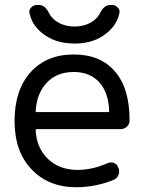

<svg xmlns="http://www.w3.org/2000/svg" viewBox="-20 -782 592 791"><path d="M130.9 -250Q127 -250 127 -246.1Q129.9 -174.8 175.8 -128.9Q223.6 -82 299.8 -82Q360.4 -82 424.8 -110.4Q437.5 -115.2 450.2 -110.4Q462.9 -105.5 466.8 -91.8L468.8 -88.9Q473.6 -74.2 467.8 -60.5Q461.9 -46.9 448.2 -41Q374 -10.7 293.9 -10.7Q179.7 -10.7 109.9 -84.5Q40 -158.2 40 -283.2Q40 -411.1 106 -484.4Q171.9 -557.6 284.2 -557.6Q393.6 -557.6 453.6 -487.8Q513.7 -418 513.7 -288.1Q513.7 -286.1 513.7 -284.2Q513.7 -270.5 502.9 -260.3Q492.2 -250 476.6 -250ZM127 -324.2Q127 -320.3 130.9 -320.3H425.8Q429.7 -320.3 429.7 -325.2Q427.7 -397.5 390.6 -441.4Q351.6 -485.4 284.2 -485.4Q212.9 -485.4 171.9 -440.4Q130.9 -396.5 127 -324.2ZM101.6 -727.5Q100.6 -730.5 100.6 -733.4Q100.6 -743.2 108.4 -751Q118.2 -761.7 132.8 -761.7H138.7Q166 -761.7 181.6 -728.5Q190.4 -710.9 208 -697.3Q240.2 -672.9 287.1 -672.9Q334 -672.9 366.2 -697.3Q383.8 -710.9 392.6 -728.5Q408.2 -761.7 435.5 -761.7H441.4Q455.1 -761.7 464.8 -751Q472.7 -743.2 472.7 -733.4Q472.7 -730.5 471.7 -727.5Q461.9 -680.7 421.9 -647.5Q369.1 -602.5 287.1 -602.5Q205.1 -602.5 151.4 -647.5Q111.3 -680.7 101.6 -727.5Z"/></svg>

Font: Gen Jyuu GothicL Regular
Style: Regular
Weight: 400
Designer: [Source Han Sans]
Ryoko NISHIZUKA  (kana & ideographs); Paul D. Hunt (Latin, Greek & Cyrillic); Wenlong ZHANG  (bopomofo
Version: Version 1.002.20150607